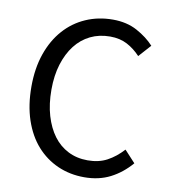

<svg xmlns="http://www.w3.org/2000/svg" viewBox="-78 -736 727 815"><g transform="rotate(10 285.5 -328.0)"><path d="M51.8 -328.1Q51.8 -407.2 73.7 -470.2Q95.7 -533.2 134.8 -577.1Q173.8 -621.1 227.3 -644.5Q280.8 -668 343.8 -668Q403.8 -668 448.7 -643.6Q493.7 -619.1 522.9 -586.9L475.6 -534.2Q449.7 -562 418.2 -578.6Q386.7 -595.2 344.7 -595.2Q297.9 -595.2 259.8 -576.7Q221.7 -558.1 194.8 -523.4Q168 -488.8 152.8 -439.9Q137.7 -391.1 137.7 -330.1Q137.7 -268.1 152.3 -218.5Q167 -168.9 192.9 -134Q218.8 -99.1 256.3 -80.1Q293.9 -61 340.8 -61Q388.7 -61 424.3 -80.1Q460 -99.1 491.7 -133.8L538.6 -83Q500 -38.1 450.9 -12.9Q401.9 12.2 338.9 12.2Q276.9 12.2 224.4 -11Q171.9 -34.2 133.3 -77.6Q94.7 -121.1 73.2 -184.6Q51.8 -248 51.8 -328.1Z"/></g></svg>

Font: Pyidaungsu ZawDecode
Style: Regular
Weight: 400
Designer: Sun Tun
Foundry: Your Own Font Foundry
Version: Version 2.50